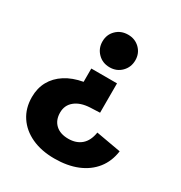

<svg xmlns="http://www.w3.org/2000/svg" viewBox="-171 -655 910 967"><g transform="rotate(30 284.0 -171.0)"><path d="M368.3 -293.7V-123L311.6 -120.6Q256.7 -117.7 225.1 -92Q193.4 -66.3 193.4 -23.5Q193.4 20.3 220.2 45.5Q247 70.8 294.8 70.8Q340.3 70.8 369.4 45.9Q398.5 20.9 406.5 -29.6L550.9 -4Q542.5 57.7 507.6 101.7Q472.7 145.6 415.8 168.9Q358.9 192.1 283.9 192.1Q207.8 192.1 151 165.8Q94.3 139.5 62.9 92Q31.4 44.5 31.4 -19.9Q31.4 -71.6 53.4 -111.6Q75.5 -151.7 117.5 -178.7Q159.5 -205.7 219.5 -216.5L255.1 -223.8L218.8 -196.2V-293.7ZM295.2 -534.2Q335.8 -534.2 363.1 -507.3Q390.3 -480.4 390.3 -440.2Q390.3 -400.1 363.1 -372.5Q335.8 -344.9 295.2 -344.9Q253.6 -344.9 226.4 -372.5Q199.1 -400.1 199.1 -440.2Q199.1 -480.4 226.4 -507.3Q253.6 -534.2 295.2 -534.2Z"/></g></svg>

Font: TikTok Sans Light
Style: Regular
Weight: 300
Version: Version 4.000